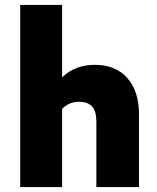

<svg xmlns="http://www.w3.org/2000/svg" viewBox="-20 -759 635 779"><path d="M62 0V-739H232V-445Q284 -496 365 -496Q449 -496 496.5 -442.5Q544 -389 544 -294V0H371V-265Q371 -307 354 -326.5Q337 -346 300 -346Q260 -346 232 -317V0Z"/></svg>

Font: Cantarell Extra Bold
Style: Regular
Weight: 800
Designer: Dave Crossland, Nikolaus Waxweiler, Florian Fecher, Jacques Le Bailly, Eben Sorkin, Alexei Vanyashin, Alexios Zavras, Em
Version: Version 0.303